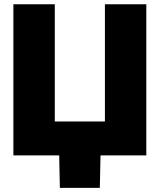

<svg xmlns="http://www.w3.org/2000/svg" viewBox="-20 -748 768 924"><path d="M684.1 0H44.4V-727.5H243.7V-163.6H484.9V-727.5H684.1ZM268.1 156.2 264.2 -31.2H464.4L460.4 156.2Z"/></svg>

Font: Inter 20pt Black
Style: Regular
Weight: 900
Version: Version 4.001;git-66647c0bb